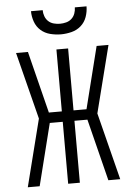

<svg xmlns="http://www.w3.org/2000/svg" viewBox="-62 -1001 724 1047"><g transform="rotate(-5 300.0 -477.5)"><path d="M47 0 140 -368 47 -735H112L197 -396H268V-735H332V-396H403L488 -735H553L460 -368L553 0H488L403 -339H332V0H268V-339H197L112 0ZM300 -815Q271 -815 241.5 -822.5Q212 -830 190 -849.5Q168 -869 158 -897.5Q148 -926 148 -955H212Q212 -938 218 -921.5Q224 -905 236.5 -893.5Q249 -882 266 -877.5Q283 -873 300 -873Q317 -873 334 -877.5Q351 -882 363.5 -893.5Q376 -905 382 -921.5Q388 -938 388 -955H452Q452 -926 442 -897.5Q432 -869 410 -849.5Q388 -830 358.5 -822.5Q329 -815 300 -815Z"/></g></svg>

Font: Iosevka Custom Light Extended
Style: Regular
Weight: 300
Width: 7
Monospace: yes
Designer: Belleve Invis
Foundry: Belleve Invis
Version: Version 11.2.4; ttfautohint (v1.8.4)